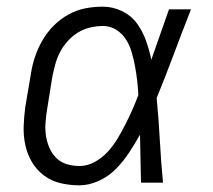

<svg xmlns="http://www.w3.org/2000/svg" viewBox="-20 -548 640 576"><path d="M218 8Q189 8 161.5 1.5Q134 -5 112 -21.5Q90 -38 76 -61.5Q62 -85 56 -112.5Q50 -140 51 -169.5Q52 -199 56 -228L73 -328Q77 -354 85.5 -379Q94 -404 108 -428Q122 -452 141.5 -471.5Q161 -491 185.5 -504.5Q210 -518 236 -523Q262 -528 288 -528Q319 -528 346.5 -514.5Q374 -501 391 -477.5Q408 -454 418 -426Q428 -398 434 -369Q447 -407 460.5 -444.5Q474 -482 487 -520H553Q527 -454 502 -387Q477 -320 450 -254Q456 -191 459.5 -127Q463 -63 469 0H403Q402 -36 401.5 -72Q401 -108 400 -144Q385 -117 367.5 -90.5Q350 -64 328 -41.5Q306 -19 276.5 -5.5Q247 8 218 8ZM219 -50Q242 -50 264 -62Q286 -74 303 -92.5Q320 -111 332.5 -132Q345 -153 356 -174.5Q367 -196 377 -218.5Q387 -241 395 -263Q394 -285 391.5 -306.5Q389 -328 385 -349.5Q381 -371 375 -391.5Q369 -412 358 -429.5Q347 -447 329 -458.5Q311 -470 289 -470Q270 -470 250.5 -465.5Q231 -461 214 -450.5Q197 -440 183 -424.5Q169 -409 160 -391.5Q151 -374 146 -355.5Q141 -337 137 -318L121 -218Q118 -199 116.5 -179Q115 -159 118 -140Q121 -121 128.5 -104Q136 -87 149 -74Q162 -61 180.5 -55.5Q199 -50 219 -50Z"/></svg>

Font: Iosevka Aile Light
Style: Italic
Weight: 300
Italic angle: -9°
Designer: Belleve Invis
Foundry: Belleve Invis
Version: Version 31.1.0; ttfautohint (v1.8.4)